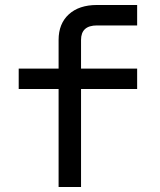

<svg xmlns="http://www.w3.org/2000/svg" viewBox="-20 -750 640 770"><path d="M215 0V-393H55V-475H215V-590Q215 -655 256 -692.5Q297 -730 369 -730H530V-648H369Q305 -648 305 -590V-475H530V-393H305V0Z"/></svg>

Font: JetBrains Mono NL
Style: Regular
Weight: 400
Monospace: yes
Designer: Philipp Nurullin, Konstantin Bulenkov
Foundry: JetBrains
Version: Version 2.305; ttfautohint (v1.8.4.7-5d5b)